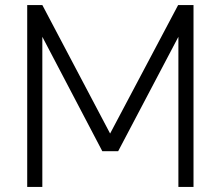

<svg xmlns="http://www.w3.org/2000/svg" viewBox="-20 -742 876 762"><path d="M148 -596V0H88V-722H148L417 -212L687 -722H748V0H688V-596L449 -142H386Z"/></svg>

Font: SUITE Light
Style: Regular
Weight: 300
Designer: Sun
Foundry: Sun
Version: Version 2.040